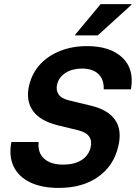

<svg xmlns="http://www.w3.org/2000/svg" viewBox="-20 -911 666 941"><path d="M267.5 10Q184.2 10 127.5 -17.5Q70.8 -45 46.7 -95.4Q22.5 -145.8 35.8 -215H169.2Q164.2 -161.7 196.7 -132.9Q229.2 -104.2 290 -104.2Q344.2 -104.2 379.2 -126.2Q414.2 -148.3 424.2 -188.3Q431.7 -219.2 417.5 -240.8Q403.3 -262.5 363.3 -272.5L260.8 -297.5Q175 -319.2 140.4 -369.2Q105.8 -419.2 122.5 -491.7Q136.7 -551.7 175.8 -594.6Q215 -637.5 274.2 -661.2Q333.3 -685 406.7 -685Q520 -685 579.6 -628.8Q639.2 -572.5 621.7 -473.3H488.3Q490 -522.5 461.7 -548.8Q433.3 -575 381.7 -575Q334.2 -575 301.2 -553.8Q268.3 -532.5 260 -497.5Q253.3 -470 266.7 -449.2Q280 -428.3 317.5 -419.2L425 -393.3Q509.2 -373.3 544.2 -323.3Q579.2 -273.3 559.2 -191.7Q536.7 -97.5 460.4 -43.8Q384.2 10 267.5 10ZM347.5 -737.5 348.3 -740.8 473.3 -890.8H625L624.2 -887.5L459.2 -737.5Z"/></svg>

Font: Funnel Sans
Style: Bold Italic
Weight: 700
Italic angle: -14.036°
Designer: NORD ID, Kristian Moeller
Foundry: Dicotype
Version: Version 1.000